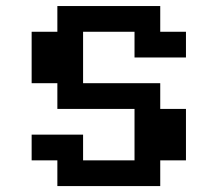

<svg xmlns="http://www.w3.org/2000/svg" viewBox="-20 -628 734 648"><path d="M173.6 -86.8H86.8V-173.6H260.4V-86.8H434V-260.4H173.6V-347.2H86.8V-520.8H173.6V-607.6H520.8V-520.8H607.6V-434H434V-520.8H260.4V-347.2H520.8V-260.4H607.6V-86.8H520.8V0H173.6Z"/></svg>

Font: 8-bit Operator+ 8
Style: Bold
Weight: 700
Designer: GrandChaos9000
Version: Version 1.3.0 - August 1, 2014